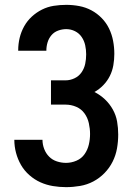

<svg xmlns="http://www.w3.org/2000/svg" viewBox="-20 -763 540 791"><path d="M252 8Q281 8 310 3Q339 -2 364.5 -15.5Q390 -29 410.5 -50Q431 -71 444 -97Q457 -123 462 -151.5Q467 -180 467 -209Q467 -236 462.5 -262Q458 -288 445 -311.5Q432 -335 412.5 -353.5Q393 -372 369 -384Q389 -395 405.5 -412Q422 -429 432.5 -450Q443 -471 447 -494.5Q451 -518 451 -541Q451 -568 446 -594.5Q441 -621 429.5 -645Q418 -669 399 -688.5Q380 -708 356.5 -720.5Q333 -733 306.5 -738Q280 -743 253 -743Q227 -743 201.5 -739Q176 -735 153 -723.5Q130 -712 111 -694.5Q92 -677 79.5 -654.5Q67 -632 61 -607Q55 -582 55 -556Q55 -556 55 -555Q55 -554 55 -554H171Q171 -554 171 -554.5Q171 -555 171 -555Q171 -572 176 -588.5Q181 -605 192 -618Q203 -631 219.5 -637Q236 -643 253 -643Q272 -643 289 -634.5Q306 -626 316.5 -610.5Q327 -595 331 -576.5Q335 -558 335 -539Q335 -539 335 -539Q335 -539 335 -539Q335 -519 331 -500Q327 -481 316 -465Q305 -449 287 -440.5Q269 -432 250 -432H190V-332H250Q273 -332 294 -323Q315 -314 328 -296Q341 -278 346 -255.5Q351 -233 351 -211Q351 -189 346 -167.5Q341 -146 328.5 -128Q316 -110 295 -101Q274 -92 252 -92Q233 -92 214.5 -98Q196 -104 182.5 -117.5Q169 -131 162 -149.5Q155 -168 155 -187H39Q39 -160 46 -133.5Q53 -107 66.5 -83.5Q80 -60 101 -41.5Q122 -23 146.5 -12Q171 -1 198 3.5Q225 8 252 8Z"/></svg>

Font: Iosevka SS09
Style: Bold
Weight: 700
Monospace: yes
Designer: Belleve Invis
Foundry: Belleve Invis
Version: Version 5.2.1; ttfautohint (v1.8.3)